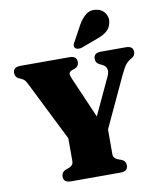

<svg xmlns="http://www.w3.org/2000/svg" viewBox="-100 -1020 910 1097"><g transform="rotate(-10 355.5 -471.0)"><path d="M552 -34Q552 0 509 0H222Q179 0 179 -34Q179 -61 205 -71L224 -78Q249.5 -88 249.5 -111V-245L80 -584.5Q70 -605 63 -612.8Q56 -620.5 44.5 -625.5L31 -631.5Q9 -641.5 9 -666Q9 -700 52 -700H335.5Q378.5 -700 378.5 -666Q378.5 -638 352.5 -629.5L339.5 -625Q324 -619.5 321.5 -609.5Q319 -599.5 328.5 -577.5L431.5 -339.5L532.5 -556Q543 -579 538 -597.5Q533 -616 509 -626L497.5 -631.5Q488.5 -635.5 482.5 -644.2Q476.5 -653 476.5 -666Q476.5 -700 519.5 -700H663Q705.5 -700 705.5 -666Q705.5 -644 685 -632.5L677 -628Q663 -620 650.2 -604.8Q637.5 -589.5 617.5 -547L481.5 -255V-111Q481.5 -88 507 -78L526 -71Q552 -61 552 -34ZM429 -871.5Q449.5 -908 475.5 -927.5Q501.5 -947 537 -940Q569.5 -934 585.2 -908.5Q601 -883 595 -857Q589.5 -825.5 567.8 -807.2Q546 -789 507.5 -775.5L416 -741.5Q405.5 -738 394.2 -739Q383 -740 376.5 -747Q370 -755 372.2 -764Q374.5 -773 380.5 -782.5Z"/></g></svg>

Font: Fraunces 9pt S000 Black
Style: Regular
Weight: 900
Version: Version 1.000; ttfautohint (v1.8.3)